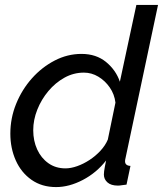

<svg xmlns="http://www.w3.org/2000/svg" viewBox="-20 -750 662 780"><path d="M208 10Q150 10 108 -19.5Q66 -49 44 -98.5Q22 -148 22 -207Q22 -270 45.5 -328Q69 -386 109.5 -431.5Q150 -477 202 -504Q254 -531 311 -531Q371 -531 411 -498Q451 -465 467 -418L534 -730H622L490 -108Q489 -104 488.5 -101Q488 -98 488 -95Q488 -77 510 -76L494 0Q483 1 474.5 2.5Q466 4 459 4Q431 4 416.5 -9Q402 -22 402 -41Q402 -47 403 -54.5Q404 -62 406 -73Q408 -84 411 -98Q372 -48 316.5 -19Q261 10 208 10ZM246 -66Q268 -66 293.5 -75Q319 -84 343.5 -100Q368 -116 388 -137.5Q408 -159 418 -183L449 -333Q445 -367 426 -394.5Q407 -422 379.5 -438.5Q352 -455 321 -455Q279 -455 242 -434.5Q205 -414 176.5 -380Q148 -346 131.5 -304.5Q115 -263 115 -221Q115 -178 131 -143Q147 -108 176.5 -87Q206 -66 246 -66Z"/></svg>

Font: Raleway Thin Medium
Style: Italic
Weight: 500
Italic angle: -12°
Version: Version 4.026